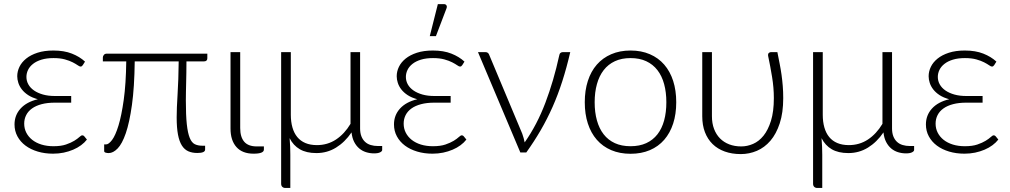

<svg xmlns="http://www.w3.org/2000/svg" viewBox="-20 -756 5008 952"><path d="M390.5 -433Q387.5 -429 385.2 -427.5Q383 -426 379 -426Q374.5 -426 365.2 -432.5Q356 -439 340.5 -447Q325 -455 301.8 -461.5Q278.5 -468 245.5 -468Q211 -468 185.8 -460.2Q160.5 -452.5 143.8 -439.2Q127 -426 119 -409.2Q111 -392.5 111 -374.5Q111 -354.5 120.8 -337.2Q130.5 -320 149 -307.2Q167.5 -294.5 193.5 -287.2Q219.5 -280 252 -280H333V-247H252Q215 -247 186.5 -239.5Q158 -232 138.8 -218.2Q119.5 -204.5 109.8 -185.2Q100 -166 100 -143Q100 -118.5 110.5 -98Q121 -77.5 140 -62.5Q159 -47.5 185.8 -39.2Q212.5 -31 245 -31Q282.5 -31 307.2 -39.5Q332 -48 348.2 -58Q364.5 -68 373.5 -76.5Q382.5 -85 388 -85Q394.5 -85 398 -80L411 -64Q399.5 -49 382 -36Q364.5 -23 342.8 -13.8Q321 -4.5 295.8 0.8Q270.5 6 243 6Q202 6 167 -4.5Q132 -15 106.5 -34Q81 -53 66.5 -79.8Q52 -106.5 52 -139Q52 -184.5 81.8 -217.5Q111.5 -250.5 167.5 -264Q139.5 -271.5 120 -284.2Q100.5 -297 88.5 -312.5Q76.5 -328 71 -345Q65.5 -362 65.5 -378Q65.5 -402 76.5 -424.8Q87.5 -447.5 109.8 -465.5Q132 -483.5 165.8 -494.5Q199.5 -505.5 245 -505.5Q298 -505.5 336.5 -490.2Q375 -475 401.5 -450.5Z M1008 -490V-467Q1008 -451.5 990.5 -451.5H904.5Q904.5 -422 904 -396.2Q903.5 -370.5 903 -347Q902.5 -323.5 902 -301.8Q901.5 -280 901.5 -258.5Q901.5 -185 906.2 -140.5Q911 -96 920.8 -72.2Q930.5 -48.5 946 -41Q961.5 -33.5 982.5 -33.5H997V-14.5Q997 2.5 958.5 2.5Q933 2.5 914 -5.8Q895 -14 882 -34.2Q869 -54.5 862.5 -88.5Q856 -122.5 856 -174Q856 -218.5 860.5 -288.5Q865 -358.5 866 -451.5H648Q646.5 -323 634.2 -235.8Q622 -148.5 603.8 -95.5Q585.5 -42.5 563.2 -19.8Q541 3 519 3Q510.5 3 503.5 0.8Q496.5 -1.5 496.5 -7V-40H506Q519 -40 535.8 -62.2Q552.5 -84.5 567.5 -133.5Q582.5 -182.5 593.5 -260.8Q604.5 -339 606 -451.5H490V-471Q490 -477.5 495 -483.8Q500 -490 510 -490Z M1123 -497.5H1171V-121Q1171 -76.5 1191 -53.2Q1211 -30 1253.5 -30H1288.5V-14.5Q1288.5 6 1237.5 6Q1181.5 6 1152.2 -27Q1123 -60 1123 -118.5Z M1422 -497.5V-187Q1422 -152 1430 -124Q1438 -96 1454 -76.5Q1470 -57 1494.2 -46.8Q1518.5 -36.5 1551.5 -36.5Q1604 -36.5 1646 -64.2Q1688 -92 1718 -142V-497.5H1765.5V-119Q1765.5 -96.5 1772 -80Q1778.5 -63.5 1790 -52.8Q1801.5 -42 1818 -37Q1834.5 -32 1854 -32H1875V-12.5Q1875 -6 1864.8 -0.8Q1854.5 4.5 1835 4.5Q1814 4.5 1795 -1.5Q1776 -7.5 1761 -20.2Q1746 -33 1736 -52.5Q1726 -72 1723 -99.5Q1690 -51 1646 -24Q1602 3 1549 3Q1499 3 1466.5 -16Q1434 -35 1416 -71Q1418 -49.5 1418.8 -27.8Q1419.5 -6 1419.5 12V176H1395.5Q1385.5 176 1379.8 170.5Q1374 165 1374 155V-497.5Z M1933.5 0ZM2272 -433Q2269 -429 2266.8 -427.5Q2264.5 -426 2260.5 -426Q2256 -426 2246.8 -432.5Q2237.5 -439 2222 -447Q2206.5 -455 2183.2 -461.5Q2160 -468 2127 -468Q2092.5 -468 2067.2 -460.2Q2042 -452.5 2025.2 -439.2Q2008.5 -426 2000.5 -409.2Q1992.5 -392.5 1992.5 -374.5Q1992.5 -354.5 2002.2 -337.2Q2012 -320 2030.5 -307.2Q2049 -294.5 2075 -287.2Q2101 -280 2133.5 -280H2214.5V-247H2133.5Q2096.5 -247 2068 -239.5Q2039.5 -232 2020.2 -218.2Q2001 -204.5 1991.2 -185.2Q1981.5 -166 1981.5 -143Q1981.5 -118.5 1992 -98Q2002.5 -77.5 2021.5 -62.5Q2040.5 -47.5 2067.2 -39.2Q2094 -31 2126.5 -31Q2164 -31 2188.8 -39.5Q2213.5 -48 2229.8 -58Q2246 -68 2255 -76.5Q2264 -85 2269.5 -85Q2276 -85 2279.5 -80L2292.5 -64Q2281 -49 2263.5 -36Q2246 -23 2224.2 -13.8Q2202.5 -4.5 2177.2 0.8Q2152 6 2124.5 6Q2083.5 6 2048.5 -4.5Q2013.5 -15 1988 -34Q1962.5 -53 1948 -79.8Q1933.5 -106.5 1933.5 -139Q1933.5 -184.5 1963.2 -217.5Q1993 -250.5 2049 -264Q2021 -271.5 2001.5 -284.2Q1982 -297 1970 -312.5Q1958 -328 1952.5 -345Q1947 -362 1947 -378Q1947 -402 1958 -424.8Q1969 -447.5 1991.2 -465.5Q2013.5 -483.5 2047.2 -494.5Q2081 -505.5 2126.5 -505.5Q2179.5 -505.5 2218 -490.2Q2256.5 -475 2283 -450.5ZM2111 -577 2151 -735.5H2181.5Q2190 -735.5 2193.8 -729.2Q2197.5 -723 2193.5 -713.5L2141.5 -577Z M2807.5 -497.5Q2789.5 -420 2768 -353Q2746.5 -286 2719.8 -225.8Q2693 -165.5 2660.8 -110Q2628.5 -54.5 2589.5 0H2560L2350 -497.5H2387.5Q2394.5 -497.5 2399 -493.8Q2403.5 -490 2405 -485.5L2569.5 -93Q2577.5 -70.5 2581.5 -50Q2643 -137.5 2684.2 -246.5Q2725.5 -355.5 2752.5 -479.5Q2754 -489.5 2759 -493.5Q2764 -497.5 2770 -497.5Z M3106.5 -505.5Q3160 -505.5 3202.2 -487.2Q3244.5 -469 3273.5 -435.5Q3302.5 -402 3317.8 -354.8Q3333 -307.5 3333 -249Q3333 -190.5 3317.8 -143.5Q3302.5 -96.5 3273.5 -63Q3244.5 -29.5 3202.2 -11.5Q3160 6.5 3106.5 6.5Q3053 6.5 3010.8 -11.5Q2968.5 -29.5 2939.2 -63Q2910 -96.5 2894.8 -143.5Q2879.5 -190.5 2879.5 -249Q2879.5 -307.5 2894.8 -354.8Q2910 -402 2939.2 -435.5Q2968.5 -469 3010.8 -487.2Q3053 -505.5 3106.5 -505.5ZM3106.5 -31Q3151 -31 3184.2 -46.2Q3217.5 -61.5 3239.8 -90Q3262 -118.5 3273 -158.8Q3284 -199 3284 -249Q3284 -298.5 3273 -339Q3262 -379.5 3239.8 -408.2Q3217.5 -437 3184.2 -452.5Q3151 -468 3106.5 -468Q3062 -468 3028.8 -452.5Q2995.5 -437 2973.2 -408.2Q2951 -379.5 2939.8 -339Q2928.5 -298.5 2928.5 -249Q2928.5 -199 2939.8 -158.8Q2951 -118.5 2973.2 -90Q2995.5 -61.5 3028.8 -46.2Q3062 -31 3106.5 -31Z M3510 -497.5V-179.5Q3510 -144.5 3520.5 -116.8Q3531 -89 3550 -69.8Q3569 -50.5 3595.8 -40.2Q3622.5 -30 3655.5 -30Q3685 -30 3714 -42.5Q3743 -55 3765.8 -83.2Q3788.5 -111.5 3802.8 -157.2Q3817 -203 3817 -269.5Q3817 -321 3808.2 -374.5Q3799.5 -428 3788.5 -479.5Q3787.5 -489.5 3792.2 -493.5Q3797 -497.5 3802.5 -497.5H3834.5Q3840.5 -466.5 3846 -439Q3851.5 -411.5 3855.2 -384.5Q3859 -357.5 3861.2 -329.5Q3863.5 -301.5 3863.5 -269.5Q3863.5 -197 3846.2 -144.5Q3829 -92 3800 -58.2Q3771 -24.5 3733 -8.2Q3695 8 3653 8Q3609 8 3573.5 -4.8Q3538 -17.5 3513.2 -41.8Q3488.5 -66 3475.2 -100.8Q3462 -135.5 3462 -179.5V-497.5Z M4059.5 -497.5V-187Q4059.5 -152 4067.5 -124Q4075.5 -96 4091.5 -76.5Q4107.5 -57 4131.8 -46.8Q4156 -36.5 4189 -36.5Q4241.5 -36.5 4283.5 -64.2Q4325.5 -92 4355.5 -142V-497.5H4403V-119Q4403 -96.5 4409.5 -80Q4416 -63.5 4427.5 -52.8Q4439 -42 4455.5 -37Q4472 -32 4491.5 -32H4512.5V-12.5Q4512.5 -6 4502.2 -0.8Q4492 4.5 4472.5 4.5Q4451.5 4.5 4432.5 -1.5Q4413.5 -7.5 4398.5 -20.2Q4383.5 -33 4373.5 -52.5Q4363.5 -72 4360.5 -99.5Q4327.5 -51 4283.5 -24Q4239.5 3 4186.5 3Q4136.5 3 4104 -16Q4071.5 -35 4053.5 -71Q4055.5 -49.5 4056.2 -27.8Q4057 -6 4057 12V176H4033Q4023 176 4017.2 170.5Q4011.5 165 4011.5 155V-497.5Z M4909.5 -433Q4906.5 -429 4904.2 -427.5Q4902 -426 4898 -426Q4893.5 -426 4884.2 -432.5Q4875 -439 4859.5 -447Q4844 -455 4820.8 -461.5Q4797.5 -468 4764.5 -468Q4730 -468 4704.8 -460.2Q4679.5 -452.5 4662.8 -439.2Q4646 -426 4638 -409.2Q4630 -392.5 4630 -374.5Q4630 -354.5 4639.8 -337.2Q4649.5 -320 4668 -307.2Q4686.5 -294.5 4712.5 -287.2Q4738.5 -280 4771 -280H4852V-247H4771Q4734 -247 4705.5 -239.5Q4677 -232 4657.8 -218.2Q4638.5 -204.5 4628.8 -185.2Q4619 -166 4619 -143Q4619 -118.5 4629.5 -98Q4640 -77.5 4659 -62.5Q4678 -47.5 4704.8 -39.2Q4731.5 -31 4764 -31Q4801.5 -31 4826.2 -39.5Q4851 -48 4867.2 -58Q4883.5 -68 4892.5 -76.5Q4901.5 -85 4907 -85Q4913.5 -85 4917 -80L4930 -64Q4918.5 -49 4901 -36Q4883.5 -23 4861.8 -13.8Q4840 -4.5 4814.8 0.8Q4789.5 6 4762 6Q4721 6 4686 -4.5Q4651 -15 4625.5 -34Q4600 -53 4585.5 -79.8Q4571 -106.5 4571 -139Q4571 -184.5 4600.8 -217.5Q4630.5 -250.5 4686.5 -264Q4658.5 -271.5 4639 -284.2Q4619.5 -297 4607.5 -312.5Q4595.5 -328 4590 -345Q4584.5 -362 4584.5 -378Q4584.5 -402 4595.5 -424.8Q4606.5 -447.5 4628.8 -465.5Q4651 -483.5 4684.8 -494.5Q4718.5 -505.5 4764 -505.5Q4817 -505.5 4855.5 -490.2Q4894 -475 4920.5 -450.5Z"/></svg>

Font: Lato Light
Style: Regular
Weight: 300
Designer: Lukasz Dziedzic
Foundry: tyPoland Lukasz Dziedzic
Version: Version 2.007; 2014-02-27